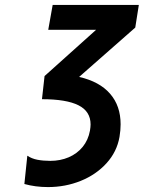

<svg xmlns="http://www.w3.org/2000/svg" viewBox="-20 -745 640 780"><path d="M194 -725H544L529.5 -633L301.5 -432.5Q384.5 -413.5 427.2 -364.2Q470 -315 470 -240Q470 -216 465.5 -189Q455 -128.5 412.8 -82Q370.5 -35.5 308 -10.2Q245.5 15 175 15Q124 15 79 2.5L91 -112.5Q108.5 -100.5 132 -96Q155.5 -91.5 184.5 -91.5Q225 -91.5 259 -106Q293 -120.5 315.8 -148.2Q338.5 -176 345.5 -214.5Q348 -229.5 348 -239.5Q348 -292.5 299 -317.2Q250 -342 150.5 -342L161 -436L370.5 -624H176Z"/></svg>

Font: JuliaMono ExtraBold
Style: Italic
Weight: 800
Italic angle: -9°
Monospace: yes
Designer: cormullion
Foundry: corm
Version: Version 0.057; ttfautohint (v1.8.4)